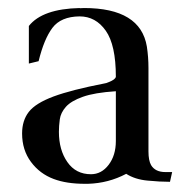

<svg xmlns="http://www.w3.org/2000/svg" viewBox="-20 -445 465 471"><path d="M195.8 5.9H188Q143.1 5.9 111.8 -5.9Q77.6 -18.6 55.9 -47.9Q34.2 -77.1 34.2 -117.7Q34.2 -149.4 50.8 -170.7Q67.4 -191.9 111.3 -208.3Q155.3 -224.6 235.8 -240.2Q240.7 -240.7 247.1 -243.7Q263.2 -250 264.2 -256.8Q264.2 -334.5 239.5 -369.6Q214.8 -404.8 175.3 -404.8Q129.4 -404.3 108.6 -376.7Q87.9 -349.1 74.7 -294.9L50.8 -289.1V-381.3Q84 -423.3 175.8 -425.3V-424.8L186 -425.3Q324.7 -425.3 340.3 -330.6Q344.2 -304.7 344.2 -278.3V-73.7Q344.2 -51.3 350.6 -40Q360.8 -22.9 385.7 -22.9H402.3L397 1Q372.1 1 341.6 -2Q311 -4.9 289.6 -18.6Q246.1 4.4 195.8 5.9ZM203.1 -17.6Q229 -17.6 246.6 -40.8Q264.2 -64 264.2 -99.1V-221.2Q211.9 -217.8 183.1 -207.5Q154.3 -197.3 141.6 -182.9Q128.9 -168.5 126.7 -152.3Q124.5 -136.2 124.5 -121.6Q124.5 -77.1 145.3 -47.4Q166 -17.6 203.1 -17.6Z"/></svg>

Font: Quaaykop
Style: Regular
Weight: 400
Designer: Tup Wanders
Foundry: Free font, DO NOT SELL
Version: Version 1.00;July 31, 2023;FontCreator 11.5.0.2430 64-bit